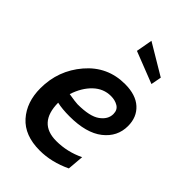

<svg xmlns="http://www.w3.org/2000/svg" viewBox="-224 -823 917 917"><g transform="rotate(45 234.5 -364.0)"><path d="M444 -371Q444 -299 385 -252.5Q326 -206 213 -206Q164 -206 129 -214Q130 -78 252 -78Q326 -78 394 -111L387 -28Q307 10 228 10Q126 10 73 -49.5Q20 -109 20 -203Q20 -323 97 -413Q174 -503 292 -503Q365 -503 404.5 -467Q444 -431 444 -371ZM285 -415Q235 -415 197 -379Q159 -343 139 -282Q187 -274 200 -274Q282 -274 318 -300Q354 -326 354 -362Q354 -390 333.5 -402.5Q313 -415 285 -415ZM381 -592 220 -655 235 -738 391 -645Z"/></g></svg>

Font: Cabin
Style: Medium Italic
Weight: 500
Designer: Pablo Impallari
Foundry: Pablo Impallari. www.impallari.com Igino Marini. www.ikern.com
Version: Version 1.005